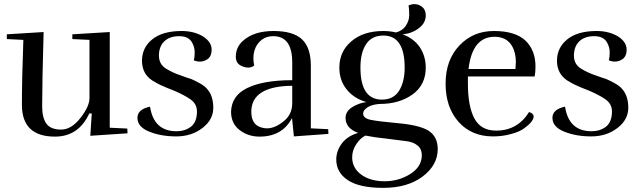

<svg xmlns="http://www.w3.org/2000/svg" viewBox="-20 -649 3106 929"><path d="M93 -456Q86 -268 86 -142Q86 12 246 12Q360 12 412 -100H424L417 8L597 -4L596 -27L511 -31V-494L330 -483V-460L413 -456V-175Q413 -134 369 -78Q325 -22 276 -22Q226 -22 205 -50Q184 -78 184 -135Q184 -248 191 -494L13 -483V-460Z M933 -110Q933 -59 904 -36Q875 -14 834 -14Q724 -14 706 -133Q645 -120 645 -79Q645 -35 702 -12Q759 11 833 11Q907 11 960 -30Q1012 -70 1012 -128Q1012 -186 981 -220Q969 -234 945 -247Q927 -257 907 -266Q902 -267 884 -273.5Q866 -280 852 -285Q816 -297 785 -316Q749 -337 749 -380Q749 -423 774 -448Q800 -474 847 -474Q896 -474 912 -438Q922 -418 922 -396Q922 -373 918 -357Q932 -351 947 -351Q962 -351 976 -358Q1004 -371 1004 -409Q1004 -446 962 -473Q918 -499 859 -499Q766 -499 716 -458Q667 -418 667 -355Q667 -293 716 -260Q742 -244 760 -236Q784 -225 823 -210Q872 -189 902 -168Q933 -146 933 -110Z M1272 -28Q1261 -28 1249 -31Q1196 -43 1196 -108Q1196 -232 1394 -234V-148Q1393 -93 1351 -61Q1310 -28 1272 -28ZM1098 -108Q1098 -52 1139 -20Q1180 12 1236 12Q1346 12 1393 -78L1402 11L1569 -1L1568 -24L1484 -28V-331Q1484 -419 1441 -459Q1398 -499 1303 -499Q1207 -499 1154 -450Q1121 -420 1121 -374Q1121 -340 1153 -328Q1167 -322 1182 -322Q1197 -322 1210 -332Q1206 -349 1206 -368Q1206 -407 1226 -435Q1254 -474 1302 -474Q1394 -474 1394 -347V-261Q1254 -261 1176 -223Q1100 -186 1098 -108Z M1905 -53Q1805 -62 1770 -70Q1737 -78 1737 -100Q1737 -116 1760 -131Q1783 -144 1817 -146Q1912 -146 1976 -192Q2040 -238 2040 -322Q2040 -377 2011 -421Q1982 -463 1928 -483Q1974 -487 2007 -513Q2040 -538 2040 -574Q2040 -608 2013 -622Q2000 -629 1985 -629Q1971 -629 1957 -623Q1960 -604 1960 -575Q1960 -548 1942 -522Q1926 -500 1896 -492Q1865 -499 1835 -499Q1738 -499 1680 -449Q1622 -400 1622 -322Q1622 -261 1656 -218Q1691 -173 1753 -155Q1717 -151 1683 -130Q1652 -109 1652 -79Q1652 -28 1713 -6Q1661 9 1634 45Q1607 82 1607 123Q1607 185 1662 222Q1718 260 1834 260Q1952 260 2025 205Q2098 150 2098 72Q2098 12 2053 -17Q2008 -44 1905 -53ZM1841 228Q1772 228 1728 196Q1684 164 1684 112Q1684 79 1703 50Q1722 20 1748 7Q1792 16 1852 22Q1900 28 1946 34Q1979 38 1999 54Q2021 70 2021 105Q2019 159 1965 193Q1909 228 1841 228ZM1938 -322Q1938 -253 1911 -210Q1884 -167 1828 -167Q1724 -167 1724 -322Q1724 -395 1752 -436Q1779 -477 1835 -477Q1938 -477 1938 -322Z M2136 -244Q2136 -130 2199 -59Q2262 11 2365 11Q2414 11 2454 -1Q2493 -11 2516 -28Q2562 -61 2562 -86Q2562 -100 2540 -107Q2484 -17 2381 -17Q2307 -17 2276 -75Q2244 -133 2244 -244V-279H2567Q2571 -300 2571 -327Q2571 -407 2521 -454Q2471 -499 2370 -499Q2269 -499 2203 -429Q2136 -359 2136 -244ZM2373 -471Q2431 -471 2457 -427Q2476 -395 2476 -348Q2476 -337 2474 -315H2247Q2265 -471 2373 -471Z M2941 -110Q2941 -59 2912 -36Q2883 -14 2842 -14Q2732 -14 2714 -133Q2653 -120 2653 -79Q2653 -35 2710 -12Q2767 11 2841 11Q2915 11 2968 -30Q3020 -70 3020 -128Q3020 -186 2989 -220Q2977 -234 2953 -247Q2935 -257 2915 -266Q2910 -267 2892 -273.5Q2874 -280 2860 -285Q2824 -297 2793 -316Q2757 -337 2757 -380Q2757 -423 2782 -448Q2808 -474 2855 -474Q2904 -474 2920 -438Q2930 -418 2930 -396Q2930 -373 2926 -357Q2940 -351 2955 -351Q2970 -351 2984 -358Q3012 -371 3012 -409Q3012 -446 2970 -473Q2926 -499 2867 -499Q2774 -499 2724 -458Q2675 -418 2675 -355Q2675 -293 2724 -260Q2750 -244 2768 -236Q2792 -225 2831 -210Q2880 -189 2910 -168Q2941 -146 2941 -110Z"/></svg>

Font: Rufina
Style: Regular
Weight: 400
Designer: Martin Sommaruga
Foundry: Martin Sommaruga
Version: Version